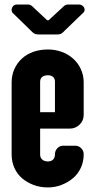

<svg xmlns="http://www.w3.org/2000/svg" viewBox="-20 -811 418 842"><path d="M221 -452Q221 -467 212.5 -474Q204 -481 190 -481Q175 -481 165.5 -474Q156 -467 156 -452V-319H221ZM347 -134Q347 -102 334.5 -75Q322 -48 300 -29.5Q278 -11 249.5 0Q221 11 190 11Q156 11 127 0Q98 -11 76.5 -29.5Q55 -48 43 -75Q31 -102 31 -134V-449Q31 -481 43 -508Q55 -535 76.5 -554.5Q98 -574 127 -584Q156 -594 190 -594Q221 -594 249.5 -584Q278 -574 300 -554.5Q322 -535 334.5 -508Q347 -481 347 -449V-307Q347 -282 329 -264.5Q311 -247 286 -247H156V-133Q156 -119 165.5 -111Q175 -103 190 -103Q204 -103 212.5 -111Q221 -119 221 -134Q221 -150 231.5 -161Q242 -172 257 -172H310Q325 -172 336 -161Q347 -150 347 -134ZM34 -756Q33 -760 32 -761.5Q31 -763 31 -768Q31 -776 37 -783.5Q43 -791 53 -791H105Q114 -791 123 -782L187 -722H193L258 -782Q267 -791 276 -791H328Q336 -791 343.5 -784.5Q351 -778 351 -768Q351 -761 346 -756L264 -677Q256 -668 249.5 -664Q243 -660 234 -660H148Q137 -660 130 -664Q123 -668 115 -677Z"/></svg>

Font: H.H. Samuel
Style: Regular
Weight: 900
Width: 1
Designer: deFharo
Foundry: deFharo
Version: Version 1.009